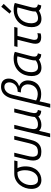

<svg xmlns="http://www.w3.org/2000/svg" viewBox="1354 -2170 1001 3750"><g transform="rotate(-90 1855.0 -295.5)"><path d="M214 12Q161 12 122 -10.5Q83 -33 61.5 -77Q40 -121 40 -187Q40 -243 59.5 -301.5Q79 -360 117.5 -409Q156 -458 213 -488Q270 -518 345 -518H595L581 -455H446Q463 -420 471.5 -381.5Q480 -343 480 -303Q480 -224 457.5 -164.5Q435 -105 397 -66Q359 -27 311.5 -7.5Q264 12 214 12ZM217 -54Q265 -54 300.5 -75Q336 -96 359 -132Q382 -168 393.5 -214Q405 -260 405 -311Q405 -351 396 -388Q387 -425 368 -455H349Q290 -455 246 -431.5Q202 -408 173 -369Q144 -330 129.5 -285Q115 -240 115 -196Q115 -158 124.5 -125.5Q134 -93 156.5 -73.5Q179 -54 217 -54Z M763 11Q700 11 663 -9.5Q626 -30 610 -65.5Q594 -101 594 -147Q594 -172 598 -199.5Q602 -227 609 -255L672 -518H747L686 -266Q679 -238 673.5 -208.5Q668 -179 668 -153Q668 -113 688 -84.5Q708 -56 764 -56Q815 -56 846.5 -73.5Q878 -91 897.5 -129Q917 -167 932 -229L1002 -518H1076L1004 -219Q996 -185 983 -145Q970 -105 945.5 -69.5Q921 -34 877.5 -11.5Q834 11 763 11Z M1048 183 1216 -518H1291L1234 -284Q1225 -247 1217.5 -212.5Q1210 -178 1208 -149.5Q1206 -121 1213.5 -99.5Q1221 -78 1241.5 -66.5Q1262 -55 1301 -55Q1345 -55 1379 -70Q1413 -85 1444 -116Q1446 -142 1452 -173Q1458 -204 1468 -248L1535 -518H1610L1532 -200Q1524 -166 1520.5 -135.5Q1517 -105 1530 -84Q1543 -63 1583 -56L1564 9Q1547 9 1525 3.5Q1503 -2 1483.5 -15Q1464 -28 1456 -48Q1418 -17 1375.5 -2.5Q1333 12 1290 12Q1248 12 1219.5 -1.5Q1191 -15 1174 -34Q1171 -21 1168 -7Q1165 7 1161 23L1122 183Z M1626 185 1802 -547Q1821 -628 1855 -678.5Q1889 -729 1935 -752.5Q1981 -776 2036 -776Q2115 -776 2155 -735.5Q2195 -695 2195 -626Q2195 -587 2180.5 -547Q2166 -507 2133 -474.5Q2100 -442 2044 -422Q2100 -403 2129.5 -357Q2159 -311 2159 -252Q2159 -206 2144 -159.5Q2129 -113 2096.5 -75.5Q2064 -38 2012 -15Q1960 8 1887 8Q1868 8 1832 3.5Q1796 -1 1750 -24L1701 185ZM1886 -59Q1951 -59 1994.5 -86Q2038 -113 2060 -157.5Q2082 -202 2082 -252Q2082 -310 2046.5 -349.5Q2011 -389 1939 -389H1923L1938 -452H1949Q1990 -452 2022 -466Q2054 -480 2076 -503.5Q2098 -527 2109.5 -556Q2121 -585 2121 -614Q2121 -658 2098 -684.5Q2075 -711 2031 -711Q1981 -711 1938.5 -671Q1896 -631 1876 -544L1767 -91Q1805 -71 1838 -65Q1871 -59 1886 -59Z M2407 13Q2351 13 2315 -11Q2279 -35 2261.5 -78Q2244 -121 2244 -177Q2244 -245 2265 -308Q2286 -371 2329.5 -421Q2373 -471 2438.5 -500.5Q2504 -530 2593 -530Q2612 -530 2635 -527.5Q2658 -525 2680 -520Q2702 -515 2717 -507L2638 -207Q2632 -185 2628 -163.5Q2624 -142 2624 -122Q2624 -94 2638 -78.5Q2652 -63 2688 -56L2668 9Q2630 7 2605.5 -5Q2581 -17 2567 -36Q2524 -11 2484.5 1Q2445 13 2407 13ZM2423 -54Q2447 -54 2481 -63Q2515 -72 2549 -98Q2548 -124 2552 -153.5Q2556 -183 2565 -215L2630 -455Q2627 -457 2607.5 -460Q2588 -463 2572 -463Q2515 -463 2468.5 -442Q2422 -421 2389 -383.5Q2356 -346 2338 -295.5Q2320 -245 2320 -186Q2320 -158 2327.5 -127.5Q2335 -97 2357 -75.5Q2379 -54 2423 -54Z M3001 8Q2956 8 2928 -5Q2900 -18 2887.5 -43.5Q2875 -69 2875 -104Q2875 -125 2879 -149Q2883 -173 2890 -199L2953 -455H2813L2828 -518H3203L3188 -455H3028L2959 -176Q2955 -162 2953 -148Q2951 -134 2951 -122Q2951 -85 2970.5 -71Q2990 -57 3019 -57Q3036 -57 3051 -59.5Q3066 -62 3082 -67L3076 -2Q3057 3 3038 5.5Q3019 8 3001 8Z M3362 13Q3306 13 3270 -11Q3234 -35 3216.5 -78Q3199 -121 3199 -177Q3199 -245 3220 -308Q3241 -371 3284.5 -421Q3328 -471 3393.5 -500.5Q3459 -530 3548 -530Q3567 -530 3590 -527.5Q3613 -525 3635 -520Q3657 -515 3672 -507L3593 -207Q3587 -185 3583 -163.5Q3579 -142 3579 -122Q3579 -94 3593 -78.5Q3607 -63 3643 -56L3623 9Q3585 7 3560.5 -5Q3536 -17 3522 -36Q3479 -11 3439.5 1Q3400 13 3362 13ZM3378 -54Q3402 -54 3436 -63Q3470 -72 3504 -98Q3503 -124 3507 -153.5Q3511 -183 3520 -215L3585 -455Q3582 -457 3562.5 -460Q3543 -463 3527 -463Q3470 -463 3423.5 -442Q3377 -421 3344 -383.5Q3311 -346 3293 -295.5Q3275 -245 3275 -186Q3275 -158 3282.5 -127.5Q3290 -97 3312 -75.5Q3334 -54 3378 -54ZM3511 -575 3463 -608 3598 -772 3654 -724Z"/></g></svg>

Font: Ubuntu Sans
Style: Italic
Weight: 400
Italic angle: -13.5°
Designer: Dalton Maag Ltd
Foundry: Dalton Maag Ltd
Version: Version 1.006